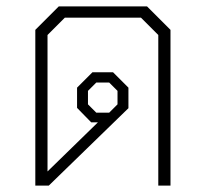

<svg xmlns="http://www.w3.org/2000/svg" viewBox="-20 -578 641 598"><path d="M90 -485 163 -558H438L511 -485V0H473V-469L419 -523H182L128 -469V-44L285 -197H264L220 -242V-305L268 -353H332L380 -305V-241L132 0H90ZM320 -227 346 -253V-295L320 -321H280L254 -295V-253L280 -227Z"/></svg>

Font: Chakra Petch ExtraLight
Style: Regular
Weight: 275
Designer: Katatrad Aksorn Co.,Ltd.
Foundry: Cadson Demak Co.,Ltd.
Version: Version 1.000; ttfautohint (v1.6)